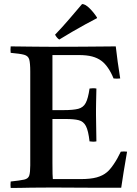

<svg xmlns="http://www.w3.org/2000/svg" viewBox="-20 -931 680 952"><path d="M33 1Q31 -14 33 -31Q80 -36 100 -40.5Q120 -45 125 -60.5Q130 -76 130 -111V-576Q130 -618 125 -636Q120 -654 99.5 -659.5Q79 -665 33 -669Q31 -684 33 -701Q59 -701 78.5 -700.5Q98 -700 118 -700Q138 -700 166 -699.5Q194 -699 237 -699Q316 -699 385 -699.5Q454 -700 500 -700.5Q546 -701 554 -701Q558 -664 563.5 -625Q569 -586 576 -542Q559 -540 543 -542Q531 -572 515 -595Q499 -618 482 -630Q463 -644 436.5 -651Q410 -658 371 -658H240V-385H295Q343 -385 368 -391.5Q393 -398 405 -420.5Q417 -443 424 -492Q442 -495 458 -492Q457 -448 456.5 -424.5Q456 -401 456 -390Q456 -379 456 -372Q456 -366 456 -362L458 -230Q443 -227 424 -230Q418 -283 406 -306Q394 -329 370.5 -335Q347 -341 304 -341H240V-124Q240 -90 240.5 -69.5Q241 -49 242 -43H379Q429 -43 459.5 -51.5Q490 -60 510 -77Q524 -88 543 -115.5Q562 -143 579 -179Q595 -181 610 -179Q600 -123 593 -78Q586 -33 581 0Q536 0 483 0Q430 0 377 -0.5Q324 -1 280.5 -1Q237 -1 211 -1Q164 -1 134.5 -0.5Q105 0 82.5 0.5Q60 1 33 1ZM461 -844V-841Q439 -830 405.5 -811.5Q372 -793 336.5 -772.5Q301 -752 274 -735Q263 -741 253 -759Q287 -794 323 -836Q359 -878 387 -911Q403 -911 424.5 -889.5Q446 -868 461 -844Z"/></svg>

Font: Tiro Kannada
Style: Regular
Weight: 400
Designer: Kannada: John Hudson & Fiona Ross. Latin: John Hudson.
Foundry: Tiro Typeworks Ltd.
Version: Version 1.52